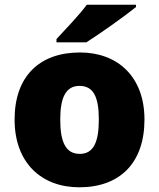

<svg xmlns="http://www.w3.org/2000/svg" viewBox="-20 -786 677 816"><path d="M558 -756V-766H349C316 -721 254 -657 220 -620V-606H347C401 -640 511 -718 558 -756ZM594 -278C594 -461 479 -563 320 -563C147 -563 42 -461 42 -278C42 -93 157 10 317 10C489 10 594 -93 594 -278ZM236 -278C236 -372 260 -421 318 -421C378 -421 400 -372 400 -278C400 -183 378 -132 319 -132C259 -132 236 -183 236 -278Z"/></svg>

Font: Noto Sans Malayalam Black
Style: Regular
Weight: 900
Designer: Jelle Bosma - Monotype Design Team
Foundry: Monotype Imaging Inc.
Version: Version 2.104